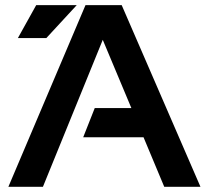

<svg xmlns="http://www.w3.org/2000/svg" viewBox="-20 -718 803 738"><path d="M119.1 -698.2H274.9L158.2 -571.8H48.8ZM145 0H12.2L308.6 -698.2H447.8L750.5 0H611.3L531.7 -190.4H299.8L344.2 -302.7H484.9L375 -564.9Z"/></svg>

Font: SansationBold
Style: Bold
Weight: 700
Designer: Bernd Montag
Version: Version 1.301